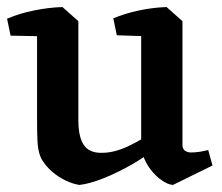

<svg xmlns="http://www.w3.org/2000/svg" viewBox="-20 -509 630 544"><path d="M205 15Q186 12 166 2.5Q146 -7 129 -21.5Q112 -36 101 -53Q95 -62 91 -76Q87 -90 86 -113Q85 -136 85 -172V-448L157 -489L202 -449V-169Q202 -120 218 -97.5Q234 -75 269 -76Q305 -76 346 -96Q387 -116 425 -142L439 -104Q402 -71 358 -45.5Q314 -20 273.5 -4Q233 12 205 15ZM10 -408 0 -456Q35 -471 77 -479.5Q119 -488 157 -489L165 -449L111 -406ZM470 15Q456 14 438.5 2Q421 -10 406.5 -29Q392 -48 385 -70L380 -81V-448L452 -489L497 -449V-98Q497 -87 504 -82Q511 -77 522 -77Q534 -77 546 -79Q558 -81 570 -84L582 -40ZM311 -409 301 -457Q334 -471 374.5 -479.5Q415 -488 452 -489L461 -449L406 -406Z"/></svg>

Font: Eczar Medium
Style: Regular
Weight: 500
Designer: Vaibhav Singh
Foundry: Rosetta Type Foundry
Version: Version 2.000